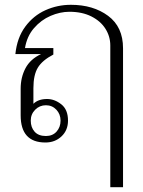

<svg xmlns="http://www.w3.org/2000/svg" viewBox="-20 -583 597 799"><path d="M439 -394Q439 -431 419 -463Q399 -495 360.5 -514.5Q322 -534 269 -534Q230 -534 190.5 -517Q151 -500 121.5 -466Q92 -432 84 -383H202V-356Q156 -332 137.5 -301.5Q119 -271 119 -216V-151Q139 -171 176 -171Q207 -171 235 -149Q263 -127 263 -81Q263 -41 236 -15.5Q209 10 169 10Q66 10 66 -103V-214Q66 -261 86 -299Q106 -337 151 -358H44Q51 -426 85 -472Q119 -518 169 -540.5Q219 -563 275 -563Q368 -563 430 -517Q492 -471 492 -382V196H439ZM232 -81Q232 -108 214.5 -126.5Q197 -145 171 -145Q145 -145 126.5 -126.5Q108 -108 108 -81Q108 -53 124 -35Q140 -17 171 -17Q199 -17 215.5 -35.5Q232 -54 232 -81Z"/></svg>

Font: Taviraj ExtraLight
Style: Regular
Weight: 200
Designer: Katatrad Team
Foundry: CadsonDemak
Version: Version 1.030